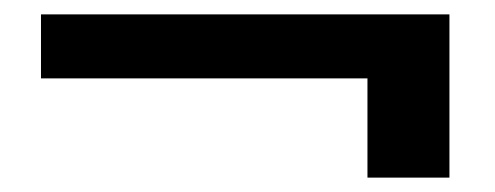

<svg xmlns="http://www.w3.org/2000/svg" viewBox="-20 -455 689 267"><path d="M37 -435H605V-208H491V-346H37Z"/></svg>

Font: SVN-Poppins Medium
Style: Regular
Weight: 500
Designer: Ninad Kale (Devanagari), Jonny Pinhorn (Latin)
Foundry: Indian Type Foundry
Version: Version 3.002 2017; ttfautohint (v1.8.3)